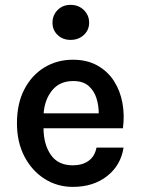

<svg xmlns="http://www.w3.org/2000/svg" viewBox="-20 -736 566 770"><path d="M272 13.5Q210 13.5 159.2 -18.5Q108.5 -50.5 78.2 -108Q48 -165.5 48 -241.5Q48 -321.5 78 -378.5Q108 -435.5 158.8 -466Q209.5 -496.5 272 -496.5Q329 -496.5 370.2 -473.5Q411.5 -450.5 436.8 -411.5Q462 -372.5 471 -323.2Q480 -274 473 -221.5H154.5Q155 -156.5 184 -114.8Q213 -73 272 -73Q310 -73 335 -90.8Q360 -108.5 367 -144H475.5Q464.5 -73 409.5 -29.8Q354.5 13.5 272 13.5ZM274 -411Q219.5 -411 189.2 -373.8Q159 -336.5 155 -281.5H376Q376 -312.5 366.8 -342.2Q357.5 -372 335.2 -391.5Q313 -411 274 -411ZM263 -576Q231.5 -576 211 -595.8Q190.5 -615.5 190.5 -645Q190.5 -675 211 -695.8Q231.5 -716.5 263 -716.5Q295 -716.5 316.2 -695.8Q337.5 -675 337.5 -645Q337.5 -615.5 316.2 -595.8Q295 -576 263 -576Z"/></svg>

Font: Karla SemiBold
Style: Regular
Weight: 600
Designer: Jonathan Pinhorn
Version: Version 2.004; ttfautohint (v1.8.4.7-5d5b);gftools[0.9.33]